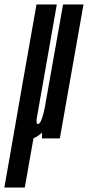

<svg xmlns="http://www.w3.org/2000/svg" viewBox="-94 -620 394 860"><path d="M-74.5 220 -26 -56.5Q-25.5 -61 -24.5 -65.5Q-12 -136 4.5 -232L69.5 -600H160.5L95.5 -230.5Q78 -131.5 72 -98Q66.5 -68.5 74 -65Q75 -64.5 76.5 -64.5Q85.5 -64.5 94.5 -91Q101 -110 106 -135L188.5 -600H280L174 0H94V-26Q76 -8.5 56 -1L17 220Z"/></svg>

Font: Anybody UltraCondensed Medium
Style: Italic
Weight: 500
Width: 1
Italic angle: -10°
Designer: Tyler Finck
Foundry: Etcetera Type Company
Version: Version 1.010; ttfautohint (v1.8.3) -l 8 -r 50 -G 200 -x 14 